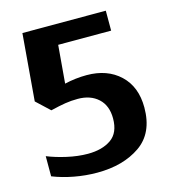

<svg xmlns="http://www.w3.org/2000/svg" viewBox="-105 -770 770 865"><g transform="rotate(-15 280.0 -337.5)"><path d="M37 -28V-122Q76 -106 127 -94.5Q178 -83 224 -83Q291 -83 332.5 -112Q374 -141 374 -208Q374 -268 338 -301Q302 -334 243 -334Q212 -334 184 -329.5Q156 -325 115 -315L53 -373L79 -685H468V-592H221L206 -415Q257 -427 309 -427Q405 -427 464 -371.5Q523 -316 523 -219Q523 -100 443.5 -45Q364 10 243 10Q189 10 135.5 0Q82 -10 37 -28Z"/></g></svg>

Font: Maitree
Style: Bold
Weight: 700
Designer: CadsonDemak Team
Foundry: CadsonDemak
Version: Version 1.002